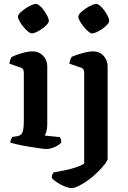

<svg xmlns="http://www.w3.org/2000/svg" viewBox="-20 -763 654 983"><path d="M219 0Q210 0 184.5 -3.5Q159 -7 128.5 -12Q98 -17 71.5 -23Q45 -29 33 -33Q33 -41 36.5 -49Q40 -57 43 -62L70 -66Q80 -68 87.5 -74.5Q95 -81 98.5 -97Q102 -113 102 -146V-391Q102 -400 98.5 -407Q95 -414 86 -417L28 -437Q30 -449 33 -458Q36 -467 41 -472Q59 -481 90.5 -490.5Q122 -500 147 -500Q179 -500 200.5 -478Q222 -456 222 -423V-126Q222 -106 217.5 -90.5Q213 -75 209 -69L287 -61Q289 -57 291.5 -50Q294 -43 294 -34Q289 -26 275 -18Q261 -10 246 -5Q231 0 219 0ZM142 -592Q135 -592 123 -602Q111 -612 99.5 -626Q88 -640 80 -654.5Q72 -669 72 -678Q72 -686 82.5 -697Q93 -708 108.5 -718.5Q124 -729 139.5 -736Q155 -743 163 -743Q172 -743 183.5 -733.5Q195 -724 205.5 -709Q216 -694 223 -680Q230 -666 230 -656Q230 -648 220 -637Q210 -626 196 -616Q182 -606 167 -599Q152 -592 142 -592ZM345 200Q333 200 312.5 192Q292 184 273 171.5Q254 159 245 148Q245 137 248.5 129.5Q252 122 254 120Q286 114 315.5 108Q345 102 369.5 93.5Q394 85 411 75V-391Q411 -399 407.5 -406.5Q404 -414 394 -417L335 -437Q337 -451 341 -460Q345 -469 347 -472Q358 -477 377.5 -483.5Q397 -490 418.5 -495Q440 -500 456 -500Q489 -500 510 -477.5Q531 -455 531 -423V50Q531 59 517 77Q503 95 481.5 116.5Q460 138 434.5 157Q409 176 385 188Q361 200 345 200ZM451 -592Q444 -592 432 -602Q420 -612 408.5 -626Q397 -640 389 -654.5Q381 -669 381 -678Q381 -686 391.5 -697Q402 -708 417.5 -718.5Q433 -729 448.5 -736Q464 -743 472 -743Q481 -743 492.5 -733.5Q504 -724 514.5 -709Q525 -694 532 -680Q539 -666 539 -656Q539 -648 529 -637Q519 -626 505 -616Q491 -606 476 -599Q461 -592 451 -592Z"/></svg>

Font: Texturina Medium 12pt SemiBold
Style: Regular
Weight: 600
Version: Version 1.002